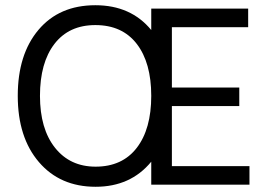

<svg xmlns="http://www.w3.org/2000/svg" viewBox="-20 -707 1023 735"><path d="M133 -340Q133 -214 190.5 -141.5Q248 -69 346 -69Q448 -69 503.5 -141Q559 -213 559 -340Q559 -467 503.5 -539Q448 -611 345 -611Q244 -611 188.5 -539Q133 -467 133 -340ZM935 0H559V-88Q480 8 346 8Q210 8 129 -86.5Q48 -181 48 -340Q48 -499 127.5 -593Q207 -687 345 -687Q481 -687 559 -592V-674H930V-603H638V-372H896V-301H638V-71H935Z"/></svg>

Font: Hind Vadodara
Style: Regular
Weight: 400
Designer: Hitesh Malaviya
Foundry: Indian Type Foundry
Version: Version 1.001;PS 1.0;hotconv 1.0.86;makeotf.lib2.5.63406; tt